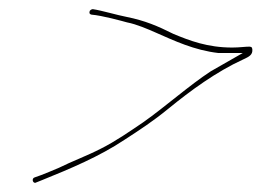

<svg xmlns="http://www.w3.org/2000/svg" viewBox="-20 -432 572 420"><path d="M56 -44C49 -42 51 -32 57 -32L72 -38C134 -63 198 -90 252 -126C286 -148 315 -167 348 -194C397 -234 453 -275 512 -302C525 -308 533 -312 532 -324C531 -329 531 -329 526 -330C516 -330 504 -328 488 -328C434 -328 395 -343 359 -358C325 -375 297 -387 257 -395C236 -399 203 -409 183 -412C180 -412 176 -409 176 -407C175 -403 176 -401 180 -400C204 -398 247 -386 258 -383C279 -379 304 -368 320 -361C361 -343 405 -322 458 -316H511L441 -276C395 -246 342 -199 294 -165C266 -146 233 -123 201 -107C170 -91 137 -79 109 -65C93 -58 80 -53 70 -49ZM441 -276H442ZM458 -316Z"/></svg>

Font: Stray Cat
Style: HlObl
Weight: 100
Version: Version 1.0